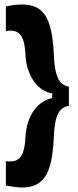

<svg xmlns="http://www.w3.org/2000/svg" viewBox="-20 -722 346 853"><path d="M286 -252Q267 -249 252 -236Q237 -223 229 -193Q221 -163 219 -109Q216 -46 206.5 -3.5Q197 39 179.5 64Q162 89 137 100Q112 111 78 111Q64 111 45 108.5Q26 106 6 102V-6Q35 -2 53 -10Q71 -18 81 -42.5Q91 -67 93 -112Q95 -150 105.5 -181Q116 -212 132.5 -234Q149 -256 169.5 -269Q190 -282 212 -286V-307Q191 -310 170.5 -322.5Q150 -335 133.5 -357Q117 -379 106 -409.5Q95 -440 93 -480Q91 -525 81 -549Q71 -573 53 -581Q35 -589 6 -584V-693Q26 -698 44.5 -700Q63 -702 78 -702Q112 -702 137.5 -691Q163 -680 180 -655Q197 -630 206.5 -588Q216 -546 219 -483Q221 -428 229.5 -397Q238 -366 252.5 -353Q267 -340 286 -337Z"/></svg>

Font: Bricolage Grotesque 24pt SemiCondensed
Style: Bold
Weight: 700
Width: 4
Designer: Mathieu Triay
Foundry: Atelier Triay
Version: Version 1.001;gftools[0.9.33.dev8+g029e19f]